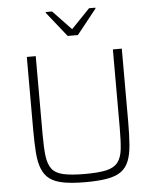

<svg xmlns="http://www.w3.org/2000/svg" viewBox="-61 -970 836 1029"><g transform="rotate(-5 357.5 -455.5)"><path d="M358 8Q288 8 241 -0.5Q194 -9 166.5 -29Q139 -49 124.5 -84Q110 -119 106 -171Q102 -223 102 -296V-688H150V-265Q150 -195 155.5 -150.5Q161 -106 180.5 -80.5Q200 -55 242.5 -45.5Q285 -36 358 -36Q432 -36 473.5 -45.5Q515 -55 535 -80.5Q555 -106 560 -150.5Q565 -195 565 -265V-688H613V-296Q613 -223 609 -171Q605 -119 591 -84Q577 -49 549.5 -29Q522 -9 475 -0.5Q428 8 358 8ZM330 -781 224 -914V-919H258L357 -815L457 -919H491V-914L385 -781Z"/></g></svg>

Font: Saira Thin ExtraLight
Style: Regular
Weight: 250
Version: Version 1.101